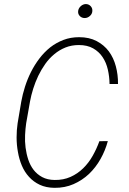

<svg xmlns="http://www.w3.org/2000/svg" viewBox="-20 -901 627 931"><path d="M502.9 -216.8 461.9 -216.3Q448.7 -179.7 429.4 -145.5Q410.2 -111.3 383.3 -85Q356.4 -58.6 322 -43.2Q287.6 -27.8 245.1 -28.3Q210 -28.8 184.8 -42.2Q159.7 -55.7 143.1 -77.1Q126.5 -98.6 117.2 -126.7Q107.9 -154.8 104 -185.1Q100.1 -215.3 101.6 -245.8Q103 -276.4 106.9 -303.2L125.5 -408.7Q130.9 -438.5 140.9 -470.5Q150.9 -502.4 165.5 -533.2Q180.2 -563.5 199.2 -590.6Q218.3 -617.7 243.2 -638.2Q267.6 -658.7 297.4 -670.7Q327.1 -682.6 362.3 -682.6Q403.3 -682.6 431.6 -666.5Q460 -650.4 477.5 -624Q495.1 -597.7 502.9 -563.7Q510.7 -529.8 511.2 -493.7H552.2Q552.7 -538.6 541.7 -579.6Q530.8 -620.6 507.8 -651.9Q484.4 -683.1 448.5 -701.9Q412.6 -720.7 363.8 -720.7Q322.3 -720.7 287.4 -707.3Q252.4 -693.8 223.6 -671.4Q194.3 -647.9 171.1 -617.4Q147.9 -586.9 130.4 -552.2Q112.8 -517.1 101.1 -480.2Q89.4 -443.4 83 -407.7L65.4 -303.2Q60.5 -270.5 60.5 -234.6Q60.5 -198.7 66.9 -164.1Q72.8 -129.4 85.9 -98.1Q99.1 -66.9 120.6 -43.5Q142.1 -19.5 172.6 -5.1Q203.1 9.3 244.1 9.8Q294.4 10.3 336.4 -8.1Q378.4 -26.4 411.6 -57.6Q444.3 -88.9 467.5 -130.1Q490.7 -171.4 502.9 -216.8ZM358.9 -847.2Q357.4 -833 366.9 -823.2Q376.5 -813.5 390.6 -813.5Q404.3 -813.5 415.5 -823.2Q426.8 -833 427.7 -846.7Q429.2 -860.8 419.7 -871.1Q410.2 -881.3 396 -881.3Q382.3 -880.9 371.3 -870.8Q360.4 -860.8 358.9 -847.2Z"/></svg>

Font: Roboto Mono ExtraLight
Style: Italic
Weight: 250
Italic angle: -10°
Monospace: yes
Designer: Google
Version: Version 3.000